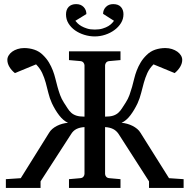

<svg xmlns="http://www.w3.org/2000/svg" viewBox="-20 -923 931 943"><path d="M711.9 0V-32.2L563 -264.2Q551.8 -281.2 535.6 -289.3Q519.5 -297.4 496.1 -298.8V-68.8Q496.1 -62 501.2 -55.4Q506.3 -48.8 517.1 -47.9L571.8 -43V0H318.8V-43L374 -47.9Q384.8 -48.8 389.9 -55.4Q395 -62 395 -68.8V-298.8Q371.6 -297.4 355.5 -289.3Q339.4 -281.2 329.1 -264.2L179.2 -32.2V0H8.8V-43L82 -47.9L221.2 -271Q227.1 -281.2 237.1 -289.8Q247.1 -298.3 259.5 -304.7Q272 -311 285.9 -314.9Q299.8 -318.8 314 -319.8Q290.5 -330.6 270.5 -356.7Q250.5 -382.8 234.9 -416Q223.6 -440.9 217.5 -466.6Q211.4 -492.2 204.6 -516.8Q197.8 -541.5 187.3 -564.2Q176.8 -586.9 157.2 -606.9L53.2 -564Q35.6 -578.1 25.9 -595Q16.1 -611.8 16.1 -628.9Q16.1 -640.1 22.5 -650.6Q28.8 -661.1 39.8 -669.2Q50.8 -677.2 66.2 -682.1Q81.5 -687 99.1 -687Q124.5 -687 148.7 -679Q172.9 -670.9 190.9 -652.8Q209 -635.3 220.5 -616Q231.9 -596.7 239.5 -576.9Q247.1 -557.1 252 -536.9Q256.8 -516.6 262.5 -496.3Q268.1 -476.1 275.1 -456.5Q282.2 -437 293.9 -418.9Q304.2 -403.3 312 -390.9Q319.8 -378.4 330.1 -369.1Q340.3 -359.9 355.5 -355Q370.6 -350.1 395 -350.1V-602.1Q395 -608.9 389.9 -615.5Q384.8 -622.1 374 -623L318.8 -627.9V-670.9H571.8V-627.9L517.1 -623Q506.3 -622.1 501.2 -615.5Q496.1 -608.9 496.1 -602.1V-350.1Q521 -350.1 535.9 -355Q550.8 -359.9 561 -369.1Q571.3 -378.4 579.1 -390.9Q586.9 -403.3 597.2 -418.9Q608.9 -437 616 -456.5Q623 -476.1 628.7 -496.3Q634.3 -516.6 639.2 -536.9Q644 -557.1 651.6 -576.9Q659.2 -596.7 670.7 -616Q682.1 -635.3 700.2 -652.8Q718.3 -670.9 742.2 -679Q766.1 -687 792 -687Q809.6 -687 824.7 -682.1Q839.8 -677.2 851.1 -669.2Q862.3 -661.1 868.7 -650.6Q875 -640.1 875 -628.9Q875 -611.8 865 -595Q855 -578.1 837.9 -564L733.9 -606.9Q713.9 -586.9 703.6 -564.2Q693.4 -541.5 686.5 -516.8Q679.7 -492.2 673.3 -466.6Q667 -440.9 655.8 -416Q640.1 -382.8 620.4 -356.7Q600.6 -330.6 577.1 -319.8Q590.8 -318.8 604.7 -314.9Q618.7 -311 631.1 -304.7Q643.6 -298.3 653.8 -289.8Q664.1 -281.2 669.9 -271L810.1 -47.9L881.8 -43V0ZM586.4 -853Q586.4 -829.6 574.2 -809.8Q562 -790 542 -775.4Q522 -760.7 496.8 -752.4Q471.7 -744.1 445.3 -744.1Q419.4 -744.1 394 -752Q368.7 -759.8 348.6 -773.9Q328.6 -788.1 316.4 -807.9Q304.2 -827.6 304.2 -852.1Q304.2 -876 317.4 -889.4Q330.6 -902.8 354 -902.8Q377 -902.8 390.6 -888.7Q404.3 -874.5 404.3 -854L350.1 -820.8Q353.5 -816.4 360.6 -809.1Q367.7 -801.8 379.4 -794.9Q391.1 -788.1 407.2 -783Q423.3 -777.8 445.3 -777.8Q468.3 -777.8 484.6 -783Q501 -788.1 512.2 -794.9Q523.4 -801.8 530 -809.1Q536.6 -816.4 540 -820.8L486.3 -855Q486.3 -874.5 500 -888.7Q513.7 -902.8 536.1 -902.8Q561 -902.8 573.7 -888.9Q586.4 -875 586.4 -853Z"/></svg>

Font: Charis SIL Cyr
Style: Regular
Weight: 400
Foundry: SIL International
Version: Version 5.000